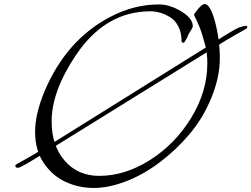

<svg xmlns="http://www.w3.org/2000/svg" viewBox="-20 -908 1246 952"><path d="M202 -458Q310 -711 526 -824Q644 -886 768 -886Q822 -886 879 -851.5Q936 -817 936 -778Q936 -772 927 -758Q918 -744 914 -737Q912 -730 906 -718Q895 -696 890 -696Q880 -696 880 -706Q880 -747 864 -777.5Q848 -808 823 -823Q775 -852 726 -852Q502 -852 356 -634Q236 -456 236 -306Q236 -186 301 -111Q366 -36 472 -36Q600 -36 724.5 -115Q849 -194 928.5 -324.5Q1008 -455 1008 -594Q1008 -645 998.5 -680.5Q989 -716 982 -738Q975 -760 968 -777Q961 -794 955 -806.5Q949 -819 942 -834Q942 -840 962.5 -864Q983 -888 994 -888Q1023 -888 1046.5 -799Q1070 -710 1070 -618.5Q1070 -527 1029 -425.5Q988 -324 921 -244.5Q854 -165 772.5 -103.5Q691 -42 605 -9Q519 24 444.5 24Q370 24 304.5 -6.5Q239 -37 196.5 -100.5Q154 -164 154 -254Q154 -344 202 -458ZM1156 -740Q1112 -716 1036 -668L210 -156Q84 -76 70 -76Q56 -76 56 -86Q56 -90 59 -92Q62 -94 100 -115Q138 -136 208 -178L1032 -692Q1143 -764 1166 -772Q1190 -780 1198 -780Q1206 -780 1206 -774Q1206 -768 1202 -766Q1198 -764 1156 -740Z"/></svg>

Font: Miama
Style: Regular
Weight: 400
Italic angle: 16.5°
Designer: Linus Romer
Foundry: Linus Romer
Version: 0.32